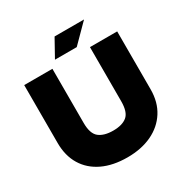

<svg xmlns="http://www.w3.org/2000/svg" viewBox="-196 -1025 1147 1191"><g transform="rotate(-30 378.0 -429.0)"><path d="M377 9Q274 9 199.5 -26.5Q125 -62 85 -128Q45 -194 45 -285V-700H247V-312Q247 -235 282.5 -207Q318 -179 383 -179Q448 -179 482 -207Q516 -235 516 -312V-700H711V-285Q711 -194 669 -128Q627 -62 552 -26.5Q477 9 377 9ZM289 -741 359 -867H570L445 -741Z"/></g></svg>

Font: REM Medium ExtraBold
Style: Regular
Weight: 800
Version: Version 1.005;gftools[0.9.28]